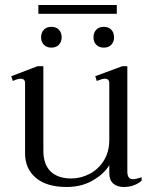

<svg xmlns="http://www.w3.org/2000/svg" viewBox="-20 -736 621 766"><path d="M446 -681H133V-716H446ZM185 -629Q204 -629 215 -617.5Q226 -606 226 -587Q226 -569 215 -557.5Q204 -546 185 -546Q166 -546 155 -557.5Q144 -569 144 -587Q144 -606 155 -617.5Q166 -629 185 -629ZM394 -629Q413 -629 424 -617.5Q435 -606 435 -587Q435 -569 424 -557.5Q413 -546 394 -546Q375 -546 364 -557.5Q353 -569 353 -587Q353 -606 364 -617.5Q375 -629 394 -629ZM545 -29V-15Q516 10 473 10Q447 10 431.5 -4Q416 -18 416 -46V-77Q395 -42 350 -16Q305 10 246 10Q166 10 123 -26.5Q80 -63 80 -124V-404Q80 -422 63 -422Q51 -422 31 -413L25 -432L130 -472H153V-135Q153 -80 182 -52Q211 -24 264 -24Q302 -24 337 -42Q372 -60 394 -95Q416 -130 416 -178V-404Q416 -422 398 -422Q388 -422 366 -413L360 -432L468 -472H488V-52Q488 -21 510 -21Q523 -21 545 -29Z"/></svg>

Font: Taviraj Light
Style: Regular
Weight: 300
Designer: Katatrad Team
Foundry: CadsonDemak
Version: Version 1.001